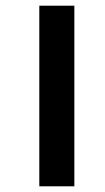

<svg xmlns="http://www.w3.org/2000/svg" viewBox="-20 -654 369 674"><path d="M118 0V-634H241V0Z"/></svg>

Font: Mukta Vaani
Style: Bold
Weight: 700
Designer: Noopur Datye, Girish Dalvi, Yashodeep Gholap, Pallavi Karambelkar
Foundry: Ek Type
Version: Version 2.538;PS 1.000;hotconv 16.6.51;makeotf.lib2.5.65220;